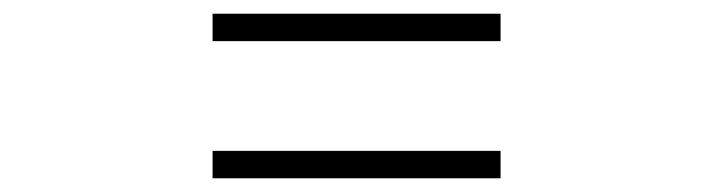

<svg xmlns="http://www.w3.org/2000/svg" viewBox="-20 -520 1040 280"><path d="M710 -460H290V-500H710ZM710 -260H290V-300H710Z"/></svg>

Font: Noto Serif JP ExtraLight
Style: Regular
Weight: 200
Designer: Ryoko NISHIZUKA  (kana & ideographs); Frank Grießhammer (Latin, Greek & Cyrillic); Wenlong ZHANG  (bopomofo); Sandoll Co
Foundry: Adobe
Version: Version 2.002-H1;hotconv 1.1.0;makeotfexe 2.6.0